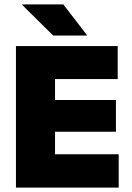

<svg xmlns="http://www.w3.org/2000/svg" viewBox="-20 -847 594 867"><path d="M52 0V-639H228.5V0ZM104.5 0V-150.5H516V0ZM156 -252V-395.5H503.5V-252ZM104.5 -490V-639H511.5V-490ZM266 -827 373 -688V-686.5H220L79.5 -825.5V-827Z"/></svg>

Font: Anek Gujarati Medium ExtraBold
Style: Regular
Weight: 800
Version: Version 1.003